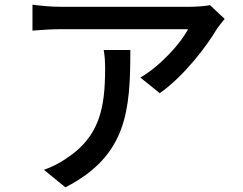

<svg xmlns="http://www.w3.org/2000/svg" viewBox="-20 -757 1040 822"><path d="M942 -676 879 -735C863 -731 818 -728 796 -728C739 -728 291 -728 237 -728C197 -728 156 -732 119 -737V-626C162 -629 197 -632 237 -632C290 -632 720 -632 785 -632C756 -575 669 -476 581 -425L664 -358C771 -434 866 -561 909 -634C917 -646 933 -665 942 -676ZM538 -543H424C429 -514 430 -490 430 -463C430 -297 407 -171 264 -79C232 -56 197 -40 168 -30L260 45C523 -90 538 -282 538 -543Z"/></svg>

Font: Noto Sans TC Medium
Style: Regular
Weight: 500
Designer: Ryoko NISHIZUKA 西塚涼子 (kana, bopomofo & ideographs); Paul D. Hunt (Latin, Greek & Cyrillic); Sandoll Communications 산돌커뮤니
Foundry: Adobe
Version: Version 2.004;hotconv 1.0.118;makeotfexe 2.5.65603